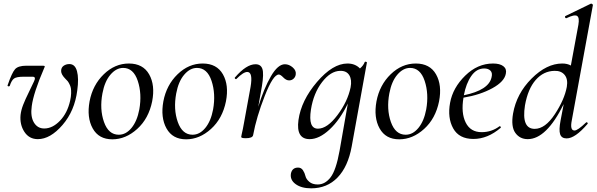

<svg xmlns="http://www.w3.org/2000/svg" viewBox="-20 -745 3250 1046"><path d="M186 13Q139 13 113 -26.5Q87 -66 92 -119Q95 -145 106 -173.5Q117 -202 138 -244.5Q159 -287 165 -301Q178 -327 158 -327H108Q71 -327 57 -317.5Q43 -308 33 -277Q32 -275 28 -274.5Q24 -274 22 -276.5Q20 -279 22 -282Q45 -349 62 -368Q79 -387 123 -387H213Q222 -387 223.5 -384.5Q225 -382 221 -375Q162 -238 153 -167Q145 -111 164.5 -78Q184 -45 221 -45Q266 -45 306.5 -87Q347 -129 362 -196Q367 -218 367.5 -236Q368 -254 366 -265Q364 -276 358 -287.5Q352 -299 348.5 -303Q345 -307 337 -315Q313 -339 313 -358Q313 -377 326.5 -386.5Q340 -396 358 -396Q389 -396 399.5 -357Q410 -318 401 -253Q387 -141 320.5 -64Q254 13 186 13Z M592 14Q518 14 485 -45.5Q452 -105 468 -193Q485 -282 545.5 -340.5Q606 -399 682 -399Q759 -399 792.5 -340Q826 -281 809 -193Q790 -99 727.5 -42.5Q665 14 592 14ZM627 -11Q666 -11 696.5 -48Q727 -85 739 -149Q754 -234 730.5 -304.5Q707 -375 651 -375Q613 -375 581.5 -338Q550 -301 538 -236Q522 -150 546.5 -80.5Q571 -11 627 -11Z M994 14Q920 14 887 -45.5Q854 -105 870 -193Q887 -282 947.5 -340.5Q1008 -399 1084 -399Q1161 -399 1194.5 -340Q1228 -281 1211 -193Q1192 -99 1129.5 -42.5Q1067 14 994 14ZM1029 -11Q1068 -11 1098.5 -48Q1129 -85 1141 -149Q1156 -234 1132.5 -304.5Q1109 -375 1053 -375Q1015 -375 983.5 -338Q952 -301 940 -236Q924 -150 948.5 -80.5Q973 -11 1029 -11Z M1532 -395Q1555 -395 1575 -377.5Q1595 -360 1591 -338Q1589 -325 1579 -316Q1569 -307 1555 -307Q1539 -307 1523.5 -323Q1508 -339 1499 -339Q1468 -339 1422.5 -223Q1377 -107 1359 -9Q1356 8 1319 8Q1294 8 1294 1Q1294 -1 1296.5 -12.5Q1299 -24 1303 -42Q1307 -60 1309 -74L1345 -271Q1359 -353 1327 -353Q1306 -353 1268 -315Q1265 -312 1261 -316Q1257 -320 1260 -323Q1322 -395 1372 -395Q1401 -395 1409.5 -369.5Q1418 -344 1407 -276L1387 -163Q1418 -264 1456 -329.5Q1494 -395 1532 -395Z M1967 -407Q1968 -409 1971 -409Q1974 -409 1976.5 -407.5Q1979 -406 1979 -405L1896 53Q1876 163 1819 222Q1762 281 1675 281Q1622 281 1590.5 258Q1559 235 1565 200Q1572 168 1604 168Q1621 168 1630.5 182.5Q1640 197 1644 214Q1648 231 1665 245.5Q1682 260 1711 260Q1751 260 1781 221Q1811 182 1830 76L1875 -181Q1832 -92 1775.5 -39.5Q1719 13 1667 13Q1592 13 1606 -91Q1621 -198 1707 -298.5Q1793 -399 1873 -399Q1915 -399 1941 -372Q1960 -388 1967 -407ZM1712 -44Q1763 -44 1818.5 -118Q1874 -192 1890 -269Q1898 -310 1883 -335Q1868 -360 1833 -359Q1781 -358 1734.5 -297.5Q1688 -237 1674 -148Q1658 -44 1712 -44Z M2155 14Q2081 14 2048 -45.5Q2015 -105 2031 -193Q2048 -282 2108.5 -340.5Q2169 -399 2245 -399Q2322 -399 2355.5 -340Q2389 -281 2372 -193Q2353 -99 2290.5 -42.5Q2228 14 2155 14ZM2190 -11Q2229 -11 2259.5 -48Q2290 -85 2302 -149Q2317 -234 2293.5 -304.5Q2270 -375 2214 -375Q2176 -375 2144.5 -338Q2113 -301 2101 -236Q2085 -150 2109.5 -80.5Q2134 -11 2190 -11Z M2666 -399Q2703 -399 2722 -384.5Q2741 -370 2736 -345Q2729 -301 2662.5 -264.5Q2596 -228 2505 -213Q2491 -130 2517 -77.5Q2543 -25 2604 -25Q2658 -25 2701 -57Q2702 -58 2704.5 -57Q2707 -56 2708 -53.5Q2709 -51 2708 -49Q2637 12 2559 12Q2481 12 2449 -45.5Q2417 -103 2432 -185Q2447 -267 2514.5 -333Q2582 -399 2666 -399ZM2658 -324Q2664 -348 2652 -360Q2640 -372 2618 -372Q2576 -372 2547.5 -331Q2519 -290 2507 -226Q2643 -254 2658 -324Z M3210 -717 3095 -89Q3084 -34 3110 -34Q3127 -34 3172 -77Q3176 -81 3180 -77Q3184 -73 3180 -69Q3113 9 3067 9Q3039 9 3031.5 -14Q3024 -37 3034 -89L3051 -178Q2957 13 2855 13Q2812 13 2787.5 -21Q2763 -55 2775 -126Q2794 -235 2876 -317Q2958 -399 3043 -399Q3071 -399 3090 -388L3131 -610Q3138 -650 3123.5 -658.5Q3109 -667 3066 -646Q3063 -645 3060.5 -647.5Q3058 -650 3058 -653.5Q3058 -657 3061 -658L3199 -725Q3203 -726 3207 -722.5Q3211 -719 3210 -717ZM2893 -43Q2950 -43 3002.5 -122.5Q3055 -202 3068 -272Q3075 -314 3056 -337Q3037 -360 3001 -359Q2941 -358 2898.5 -309.5Q2856 -261 2840 -171Q2820 -43 2893 -43Z"/></svg>

Font: Cormorant Infant Book
Style: Italic
Weight: 500
Italic angle: -10°
Designer: Christian Thalmann (Catharsis Fonts)
Version: Version 1.000;PS 002.000;hotconv 1.0.88;makeotf.lib2.5.64775